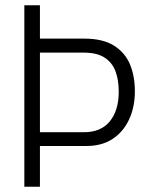

<svg xmlns="http://www.w3.org/2000/svg" viewBox="-20 -706 563 726"><path d="M72 0V-686H131V-560H298Q369 -560 411 -533.5Q453 -507 471.5 -462.5Q490 -418 490 -361Q490 -301 468 -254Q446 -207 405.5 -180.5Q365 -154 307 -154H131V0ZM131 -206H297Q362 -206 395.5 -247.5Q429 -289 429 -359Q429 -404 416.5 -437Q404 -470 375 -488.5Q346 -507 297 -507H131Z"/></svg>

Font: Archivo Condensed ExtraLight
Style: Regular
Weight: 250
Width: 3
Designer: Hector Gatti
Foundry: Omnibus-Type
Version: Version 2.001